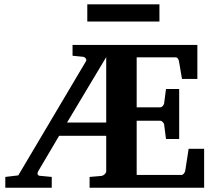

<svg xmlns="http://www.w3.org/2000/svg" viewBox="-20 -882 1009 902"><path d="M939 0H400.9V-50.8L453.1 -55.2Q463.4 -55.7 471.2 -63Q479 -70.3 479 -77.1V-244.1H257.8L159.2 -77.1Q154.8 -68.8 157 -63Q159.2 -57.1 166 -56.2L223.1 -50.8V0H4.9V-50.8L65.9 -58.1L383.8 -594.2Q387.7 -601.1 382.6 -607.7Q377.4 -614.3 370.1 -615.2L320.8 -620.1V-670.9H907.2V-511.2H835L820.8 -594.2Q816.9 -612.8 804.2 -612.8H622.1V-377.9H732.9Q739.3 -377.9 744.6 -384Q750 -390.1 751 -396L759.8 -463.9H821.8V-229H759.8L751 -297.9Q750 -303.2 744.1 -309.1Q738.3 -314.9 732.9 -314.9H622.1V-60.1H833Q838.4 -60.1 843.8 -66.7Q849.1 -73.2 850.1 -79.1L866.2 -183.1H939ZM479 -306.2V-613.8L294.9 -306.2ZM729 -780.8H390.1V-861.8H729Z"/></svg>

Font: Veleka
Style: Bold
Weight: 700
Designer: Stefan Peev, Context Ltd, 2016; SIL International, 1997-2014.
Foundry: Stefan Peev, Context Ltd, 2016
Version: Version 1.000